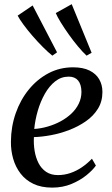

<svg xmlns="http://www.w3.org/2000/svg" viewBox="-20 -866 524 897"><path d="M428 -92.5Q413.5 -71.5 384 -47.5Q354.5 -23.5 313.8 -6.5Q273 10.5 224 10.5Q172.5 10.5 135.8 -7.2Q99 -25 75.8 -55.5Q52.5 -86 41.5 -124.5Q30.5 -163 31 -204.5Q31.5 -274.5 53.5 -337.2Q75.5 -400 114.8 -448Q154 -496 206.5 -523.8Q259 -551.5 321.5 -551.5Q368 -551.5 398.2 -536.5Q428.5 -521.5 443.5 -495.5Q458.5 -469.5 458.5 -436.5Q458.5 -392 437.5 -358Q416.5 -324 381.2 -299.5Q346 -275 303.8 -258.8Q261.5 -242.5 218.2 -234.5Q175 -226.5 138.5 -225.5Q136.5 -192.5 141.8 -161Q147 -129.5 160 -104Q173 -78.5 195.5 -63.2Q218 -48 250.5 -48Q280.5 -48 308.5 -57.5Q336.5 -67 362 -84.2Q387.5 -101.5 409.5 -124.5ZM301 -508Q266 -508 238 -486Q210 -464 189.5 -427.8Q169 -391.5 156.5 -348.5Q144 -305.5 140 -263.5Q171.5 -265.5 203.2 -274.8Q235 -284 263.2 -299.2Q291.5 -314.5 313.5 -335.2Q335.5 -356 348 -381.8Q360.5 -407.5 360.5 -437Q360 -472 344.8 -490Q329.5 -508 301 -508ZM224.5 -606Q205 -621.5 180.5 -646Q156 -670.5 132 -698.2Q108 -726 89.5 -751.2Q71 -776.5 62.5 -793L132.5 -840.5L246.5 -621.5ZM384.5 -606Q366 -623 344 -649.5Q322 -676 301 -705.5Q280 -735 263.8 -761.5Q247.5 -788 240.5 -805L315 -846.5L408 -619.5Z"/></svg>

Font: Merriweather 60pt
Style: Italic
Weight: 400
Italic angle: -7.8°
Version: Version 2.101